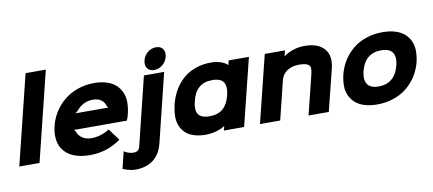

<svg xmlns="http://www.w3.org/2000/svg" viewBox="-88 -1213 4002 1775"><g transform="rotate(-10 1913.0 -325.5)"><path d="M401.9 -839.8 194.8 0H4.9L211.9 -839.8Z M602.1 -394H909.7L897.9 -411.1Q887.7 -448.2 858.2 -469.2Q828.6 -490.2 780.8 -490.2Q687.5 -490.2 623 -411.1ZM1079.1 -311Q1072.8 -280.3 1058.1 -245.1H562L575.7 -228Q587.4 -190.4 622.3 -166.3Q657.2 -142.1 708 -142.1Q797.4 -142.1 877.9 -193.8L959 -84Q830.1 9.8 669.9 9.8Q611.3 9.8 563.7 -1.5Q516.1 -12.7 482.2 -33.4Q448.2 -54.2 424.8 -83.3Q401.4 -112.3 390.6 -148.2Q379.9 -184.1 379.6 -225.1Q379.4 -266.1 390.6 -311Q407.7 -381.3 446 -441.4Q484.4 -501.5 539.1 -545.7Q593.8 -589.8 665.8 -615Q737.8 -640.1 818.8 -640.1Q885.3 -640.1 937.3 -623.3Q989.3 -606.4 1021.5 -576.7Q1053.7 -546.9 1072.3 -505.6Q1090.8 -464.4 1091.1 -415.3Q1091.3 -366.2 1079.1 -311Z M1475.6 -628.9 1317.9 13.2Q1293 112.8 1227.1 163.8Q1161.1 214.8 1059.6 214.8Q1037.6 214.8 1014.4 210.2Q991.2 205.6 979 201.4Q966.8 197.3 940.9 188L979.5 28.8Q1021.5 57.1 1068.8 57.1Q1116.2 57.1 1127.9 13.2L1285.6 -628.9ZM1388.7 -662.1Q1345.2 -662.1 1324.7 -691.4Q1304.2 -720.7 1314.9 -764.2Q1325.7 -808.1 1360.8 -837.2Q1396 -866.2 1439.9 -866.2Q1483.9 -866.2 1504.2 -837.2Q1524.4 -808.1 1513.7 -764.2Q1502.9 -720.2 1467.8 -691.2Q1432.6 -662.1 1388.7 -662.1Z M2011.2 -313Q2031.2 -394.5 2005.1 -435.8Q1979 -477.1 1899.4 -477.1Q1820.3 -477.1 1773.4 -435.5Q1726.6 -394 1707.5 -313Q1687.5 -233.4 1713.6 -192.6Q1739.7 -151.9 1819.3 -151.9Q1898.9 -151.9 1945.1 -192.6Q1991.2 -233.4 2011.2 -313ZM2271.5 -629.9 2115.2 1H1925.3L1935.5 -39.1H1933.6Q1902.3 -17.1 1854 -3.7Q1805.7 9.8 1754.4 9.8Q1690.9 9.8 1642.6 -5.9Q1594.2 -21.5 1564.7 -50.3Q1535.2 -79.1 1519 -119.1Q1502.9 -159.2 1503.9 -208Q1504.9 -256.8 1517.6 -313Q1535.2 -384.8 1568.8 -443.6Q1602.5 -502.4 1651.6 -546.4Q1700.7 -590.3 1768.3 -614.7Q1835.9 -639.2 1915.5 -639.2Q1965.3 -639.2 2007.3 -625Q2049.3 -610.8 2069.3 -588.9H2071.3L2081.5 -629.9Z M3007.3 -389.2 2910.2 0H2720.2L2812.5 -373Q2820.8 -406.7 2819.1 -429.9Q2817.4 -453.1 2792.5 -465.6Q2767.6 -478 2714.4 -478Q2648.9 -478 2603.5 -448.5Q2558.1 -418.9 2544.4 -366.2L2454.1 0H2264.2L2420.4 -630.9H2610.4L2597.2 -578.1H2599.1Q2638.2 -607.4 2688.5 -623.8Q2738.8 -640.1 2792.5 -640.1Q2921.4 -640.1 2979 -573.5Q3036.6 -506.8 3007.3 -389.2Z M3599.6 -314.9Q3619.1 -391.6 3591.6 -434.3Q3564 -477.1 3485.8 -477.1Q3332.5 -477.1 3292 -314.9Q3273.4 -237.8 3301 -194.8Q3328.6 -151.9 3405.8 -151.9Q3483.9 -151.9 3532.5 -194.6Q3581.1 -237.3 3599.6 -314.9ZM3790 -314.9Q3772.9 -246.1 3736.3 -187.5Q3699.7 -128.9 3646.5 -84.7Q3593.3 -40.5 3520.8 -15.4Q3448.2 9.8 3364.7 9.8Q3297.4 9.8 3245.1 -6.6Q3192.9 -22.9 3160.4 -52.2Q3127.9 -81.5 3109.1 -122.1Q3090.3 -162.6 3090.1 -211.2Q3089.8 -259.8 3102.1 -314.9Q3119.1 -384.3 3155.5 -442.9Q3191.9 -501.5 3244.6 -545.7Q3297.4 -589.8 3369.9 -615Q3442.4 -640.1 3525.9 -640.1Q3593.3 -640.1 3645.8 -623.8Q3698.2 -607.4 3731 -578.4Q3763.7 -549.3 3782.5 -508.5Q3801.3 -467.8 3801.8 -418.9Q3802.2 -370.1 3790 -314.9Z"/></g></svg>

Font: Sinkin Sans 800 Black Italic
Style: Regular
Weight: 900
Italic angle: -112°
Designer: Keith Bates
Foundry: K-Type
Version: Sinkin Sans (version 1.0)  by Keith Bates   •   © 2014   www